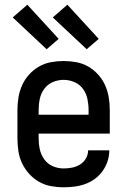

<svg xmlns="http://www.w3.org/2000/svg" viewBox="-20 -787 540 815"><path d="M250 8Q223 8 196 3Q169 -2 145.5 -15.5Q122 -29 103.5 -49.5Q85 -70 73.5 -94.5Q62 -119 58 -146Q54 -173 54 -200V-320Q54 -347 58.5 -374Q63 -401 74 -425.5Q85 -450 103.5 -470.5Q122 -491 145.5 -504.5Q169 -518 196 -523Q223 -528 250 -528Q277 -528 304 -523Q331 -518 354.5 -504.5Q378 -491 396.5 -470.5Q415 -450 426 -425.5Q437 -401 441.5 -374Q446 -347 446 -320V-220H144V-200Q144 -176 149 -153Q154 -130 168 -110.5Q182 -91 204 -81.5Q226 -72 250 -72Q268 -72 286 -75.5Q304 -79 319.5 -88.5Q335 -98 344.5 -114Q354 -130 354 -149H444Q444 -125 436.5 -102.5Q429 -80 415.5 -61Q402 -42 383 -28Q364 -14 342 -6Q320 2 296.5 5Q273 8 250 8ZM144 -300H356V-320Q356 -344 351 -367.5Q346 -391 332 -410Q318 -429 296 -438.5Q274 -448 250 -448Q226 -448 204 -438.5Q182 -429 168 -410Q154 -391 149 -367.5Q144 -344 144 -320ZM348 -578 204 -713 266 -767 399 -622ZM178 -578 34 -713 96 -767 229 -622Z"/></svg>

Font: Iosevka Medium
Style: Regular
Weight: 500
Monospace: yes
Designer: Belleve Invis
Foundry: Belleve Invis
Version: Version 32.5.0; ttfautohint (v1.8.4)